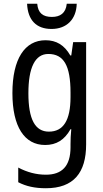

<svg xmlns="http://www.w3.org/2000/svg" viewBox="-20 -761 548 1021"><path d="M388 -741H335C330 -691 300 -671 256 -671C209 -671 182 -691 178 -741H124C128 -654 173 -607 254 -607C335 -607 386 -659 388 -741ZM222 -547C112 -547 46 -448 46 -266C46 -87 110 10 220 10C280 10 323 -17 355 -74H359C356 -48 355 -15 355 5V22C355 123 309 168 224 168C173 168 124 155 77 130V208C119 230 166 240 224 240C372 240 438 157 438 7V-537H369L359 -466H354C322 -522 279 -547 222 -547ZM237 -474C319 -474 355 -412 355 -269V-245C355 -121 317 -61 240 -61C167 -61 131 -126 131 -265C131 -401 166 -474 237 -474Z"/></svg>

Font: Noto Sans Khmer Condensed
Style: Regular
Weight: 400
Width: 3
Designer: Danh Hong and the Monotype Design Team
Foundry: Monotype Imaging Inc.
Version: Version 2.004